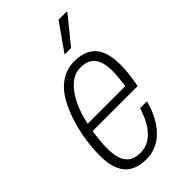

<svg xmlns="http://www.w3.org/2000/svg" viewBox="-226 -794 877 877"><g transform="rotate(-45 212.5 -355.5)"><path d="M171 12Q126 12 95 -5Q64 -22 48 -58Q32 -94 32 -149Q32 -195 38.5 -241Q45 -287 57 -329Q74 -390 100.5 -437.5Q127 -485 166 -511.5Q205 -538 255 -538Q301 -538 332 -520.5Q363 -503 378 -467.5Q393 -432 393 -377Q393 -347 389 -315.5Q385 -284 379 -253H88Q84 -226 81.5 -200Q79 -174 79 -150Q79 -107 89.5 -80Q100 -53 121 -40.5Q142 -28 173 -28Q198 -28 219.5 -38Q241 -48 259 -67Q277 -86 291 -113Q305 -140 316 -174H360Q349 -132 331 -97.5Q313 -63 289 -38.5Q265 -14 235.5 -1Q206 12 171 12ZM96 -293H339Q342 -316 344.5 -338.5Q347 -361 347 -381Q347 -420 337.5 -446Q328 -472 307.5 -485Q287 -498 254 -498Q216 -498 184.5 -470.5Q153 -443 130.5 -397Q108 -351 96 -293ZM245 -591 338 -723H392L391 -719L287 -591Z"/></g></svg>

Font: Archivo Condensed Thin
Style: Italic
Weight: 250
Width: 3
Italic angle: -10°
Designer: Hector Gatti
Foundry: Omnibus-Type
Version: Version 2.001